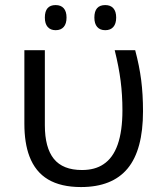

<svg xmlns="http://www.w3.org/2000/svg" viewBox="-20 -736 652 765"><path d="M97.2 -113.3Q77.1 -166.5 77.1 -243.2V-536.1H158.7V-236.8Q158.7 -147.5 194.6 -103Q230.5 -58.6 306.6 -58.6Q358.4 -58.6 392.1 -81.5Q467.8 -130.9 467.8 -296.4Q467.8 -357.4 460.7 -413.3Q453.6 -469.2 437 -536.1H518.6Q535.2 -474.1 542.5 -417.2Q549.8 -360.4 549.8 -292.5Q549.8 -138.7 488.5 -64.7Q427.2 9.3 302.7 9.3Q222.7 9.3 171.6 -21Q120.6 -51.3 97.2 -113.3ZM356 -666Q356 -715.8 399.4 -715.8Q420.4 -715.8 431.6 -703.1Q442.9 -690.4 442.9 -666Q442.9 -641.6 431.6 -628.7Q420.4 -615.7 399.4 -615.7Q378.4 -615.7 367.2 -628.7Q356 -641.6 356 -666ZM158.7 -666Q158.7 -715.8 201.7 -715.8Q222.7 -715.8 233.9 -703.1Q245.1 -690.4 245.1 -666Q245.1 -641.6 233.9 -628.7Q222.7 -615.7 201.7 -615.7Q181.2 -615.7 169.9 -628.7Q158.7 -641.6 158.7 -666Z"/></svg>

Font: Viking Open Sans
Style: Regular
Weight: 400
Foundry: Ascender Corporation
Version: Version 2.001